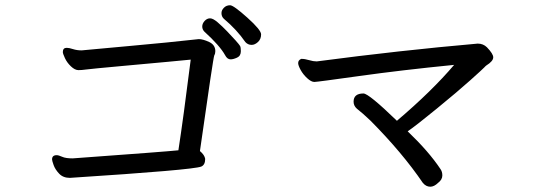

<svg xmlns="http://www.w3.org/2000/svg" viewBox="-20 -748 2040 731"><path d="M246.1 -70.8Q220.2 -70.8 205.1 -86.9Q189.9 -103 184.1 -119.6Q178.2 -136.2 178.2 -141.1Q178.2 -157.2 195.8 -157.2Q203.1 -157.2 216.6 -151.1Q230 -145 256.8 -145Q613.8 -170.9 659.2 -175.8Q678.2 -298.8 706.1 -521Q676.8 -518.1 621.3 -512.9Q565.9 -507.8 445.6 -496.8Q325.2 -485.8 308.1 -483.4Q291 -481 278.8 -481Q265.1 -481 250 -495.4Q234.9 -509.8 227.1 -526.9Q219.2 -543.9 219.2 -549.8Q219.2 -565.9 233.9 -565.9Q243.2 -565.9 258.1 -561Q272.9 -556.2 291 -556.2L300.8 -557.1Q340.8 -561 479.5 -573.5Q618.2 -585.9 736.8 -599.1Q752.9 -599.1 776.4 -588.1Q799.8 -577.1 799.8 -553.2Q799.8 -543.9 795.9 -537.4Q792 -530.8 741.2 -172.9Q758.8 -158.2 761.2 -143.1Q761.2 -120.1 746.1 -113.8Q714.8 -101.1 246.1 -70.8ZM857.9 -522Q845.2 -522 836.9 -538.1Q816.9 -574.2 757.8 -627.9Q750 -636.2 750 -647.2Q750 -658.2 759 -668.2Q768.1 -678.2 779.8 -678.2Q791 -678.2 808.6 -663.1Q826.2 -647.9 844.5 -628.9Q862.8 -609.9 877 -594Q891.1 -578.1 894 -573Q897 -567.9 897 -553.2Q897 -535.2 882.6 -528.6Q868.2 -522 857.9 -522ZM938 -577.1Q923.8 -577.1 914.1 -587.9Q881.8 -634.8 832 -676.8Q823.2 -685.1 823.2 -698.2Q823.2 -709 832.5 -718.5Q841.8 -728 856 -728Q869.1 -728 921.6 -680.9Q974.1 -633.8 974.1 -617.2Q974.1 -599.1 962.2 -588.1Q950.2 -577.1 938 -577.1Z M1618.2 -37.1Q1602.1 -37.1 1589.8 -51.8Q1512.2 -166 1391.1 -288.1Q1359.9 -317.9 1338.9 -334Q1326.2 -345.2 1326.2 -360.8Q1326.2 -392.1 1363.8 -392.1Q1383.8 -392.1 1491.2 -288.1Q1625 -401.9 1709 -501Q1507.8 -481 1347.4 -458.5Q1187 -436 1176.8 -436Q1165 -436 1149.4 -450.4Q1133.8 -464.8 1124.5 -481.9Q1115.2 -499 1115.2 -507.8Q1115.2 -519 1127 -523.9Q1141.1 -523.9 1157 -519Q1172.9 -514.2 1186 -514.2Q1503.9 -556.2 1798.8 -582Q1819.8 -582 1834 -567.9Q1857.9 -543 1857.9 -529.8Q1857.9 -515.1 1832 -499Q1829.1 -497.1 1823.5 -491Q1817.9 -484.9 1770.5 -442.4Q1723.1 -399.9 1643.1 -334.5Q1563 -269 1532.2 -248Q1612.8 -170.9 1657.2 -104Q1664.1 -94.2 1664.1 -80.1Q1664.1 -64 1647.9 -51.8Q1632.8 -37.1 1618.2 -37.1Z"/></svg>

Font: LXGW WenKai Screen
Style: Regular
Weight: 400
Designer: LXGW / Fontworks Inc.
Foundry: LXGW / Fontworks Inc.
Version: Version 1.510;January 18,2025